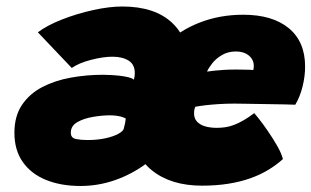

<svg xmlns="http://www.w3.org/2000/svg" viewBox="-20 -578 983 606"><path d="M234 9Q172.5 9 125.5 -10Q78.5 -29 52 -66.5Q25.5 -104 25.5 -159Q25.5 -211.5 49.5 -247Q73.5 -282.5 113.5 -303.2Q153.5 -324 203.5 -333Q253.5 -342 305 -342Q315 -342 329.5 -341.2Q344 -340.5 359 -338.8Q374 -337 386 -334Q398 -331 402.5 -326.5Q405.5 -337 405.5 -347Q405.5 -374.5 385.8 -386.8Q366 -399 335 -399Q305.5 -399 267 -389Q228.5 -379 206.5 -363.5L99.5 -476Q128.5 -498 175.8 -516.5Q223 -535 274 -546.2Q325 -557.5 366 -557.5Q469.5 -557.5 524.5 -504.8Q579.5 -452 579.5 -352Q579.5 -322 574.5 -291.8Q569.5 -261.5 561 -231Q547 -180 515.2 -136.2Q483.5 -92.5 439.2 -60Q395 -27.5 342.2 -9.2Q289.5 9 234 9ZM255.5 -136Q288.5 -136 313.8 -141.8Q339 -147.5 353.8 -155.8Q368.5 -164 370.5 -171.5Q373 -181 374.8 -189.2Q376.5 -197.5 377 -204Q370.5 -207.5 362.2 -209.8Q354 -212 345 -213Q336 -214 326 -214Q303 -214 274.2 -209.2Q245.5 -204.5 224.5 -192.8Q203.5 -181 203.5 -159Q203.5 -142.5 219.8 -139.2Q236 -136 255.5 -136ZM873 -76Q852 -57 826.2 -41.5Q800.5 -26 769.2 -15Q738 -4 700.2 2Q662.5 8 617.5 8Q519.5 8 459.2 -40.5Q399 -89 399 -181.5Q399 -262 425.8 -326.5Q452.5 -391 500 -436.8Q547.5 -482.5 610.8 -507Q674 -531.5 747.5 -531.5Q840 -531.5 891.5 -489Q943 -446.5 943 -368Q943 -337.5 935 -305Q927 -272.5 912 -247.5Q904 -248 877 -248.5Q850 -249 816.8 -249.5Q783.5 -250 756.2 -250.5Q729 -251 720.5 -251Q695 -251 671.2 -249.5Q647.5 -248 628.5 -245.8Q609.5 -243.5 596.5 -241Q592.5 -233 592.5 -220Q592.5 -204 602.2 -193.8Q612 -183.5 628.2 -179Q644.5 -174.5 664 -174.5Q678 -174.5 691.5 -176.5Q705 -178.5 718.8 -183.8Q732.5 -189 748.2 -198Q764 -207 782.5 -221Q785 -218.5 797.2 -203Q809.5 -187.5 825 -165Q840.5 -142.5 854.2 -118.8Q868 -95 873 -76ZM633.5 -352Q643.5 -353.5 657 -355Q670.5 -356.5 687.5 -357.5Q704.5 -358.5 725 -358.5Q736.5 -358.5 747.5 -358.2Q758.5 -358 767 -357.8Q775.5 -357.5 779.5 -357Q780.5 -361 780.8 -364.8Q781 -368.5 781 -372Q780.5 -384.5 773.5 -394.2Q766.5 -404 754 -409.8Q741.5 -415.5 724 -415.5Q699.5 -415.5 680.5 -404.2Q661.5 -393 649.8 -378Q638 -363 633.5 -352Z"/></svg>

Font: Grandstander Thin Black
Style: Italic
Weight: 900
Italic angle: -15°
Version: Version 1.200